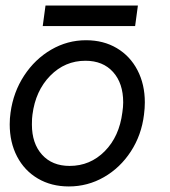

<svg xmlns="http://www.w3.org/2000/svg" viewBox="-20 -662 613 692"><path d="M15 -214Q15 -235 18 -256Q28 -330 67 -389.5Q106 -449 164.5 -483Q223 -517 290 -517Q353 -517 401 -488.5Q449 -460 475.5 -409Q502 -358 502 -293Q502 -272 499 -249Q490 -175 451.5 -116Q413 -57 354.5 -23.5Q296 10 228 10Q165 10 116.5 -18.5Q68 -47 41.5 -98Q15 -149 15 -214ZM421 -257Q424 -277 424 -293Q424 -362 387.5 -402.5Q351 -443 288 -443Q214 -443 161 -389Q108 -335 97 -249Q95 -237 95 -213Q95 -145 131.5 -104.5Q168 -64 231 -64Q305 -64 357.5 -117Q410 -170 421 -257ZM144 -642H477L467 -568H134Z"/></svg>

Font: Bellota Text
Style: Bold Italic
Weight: 700
Italic angle: -7.5°
Designer: Kemie Guaida
Foundry: Kemie Guaida
Version: Version 4.001